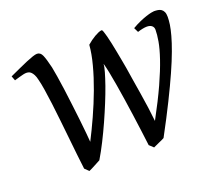

<svg xmlns="http://www.w3.org/2000/svg" viewBox="-88 -576 806 715"><g transform="rotate(-20 315.0 -218.5)"><path d="M624 -419.9Q624 -406.7 621.6 -389.6Q619.1 -372.6 612.5 -348.6Q606 -324.7 594.2 -292.7Q582.5 -260.7 563.7 -218.5Q544.9 -176.3 518.3 -122.6Q491.7 -68.8 455.1 -1Q450.7 1.5 445.1 4.2Q439.5 6.8 433.1 9.5Q426.8 12.2 420.9 15.1Q415 18.1 410.2 20L394 4.9Q390.6 -22.5 386.5 -54.4Q382.3 -86.4 377.7 -119.4Q373 -152.3 368.2 -184.8Q363.3 -217.3 358.4 -246.1Q353.5 -274.9 348.9 -298.3Q344.2 -321.8 339.8 -336.9Q339.4 -326.7 333.5 -305.9Q327.6 -285.2 317.9 -257.3Q308.1 -229.5 294.9 -197.3Q281.7 -165 266.6 -131.3Q251.5 -97.7 235.1 -65.2Q218.8 -32.7 202.1 -4.9Q197.8 -2.4 191.7 0.7Q185.5 3.9 178.7 7.6Q171.9 11.2 165.3 14.6Q158.7 18.1 153.8 20L138.2 4.9Q134.8 -22.5 131.1 -55.9Q127.4 -89.4 123.8 -124.8Q120.1 -160.2 116.2 -195.8Q112.3 -231.4 108.4 -263.2Q104.5 -294.9 100.3 -321Q96.2 -347.2 91.8 -363.8Q88.9 -377 84.7 -384.8Q80.6 -392.6 75.9 -397Q71.3 -401.4 66.4 -402.6Q61.5 -403.8 57.1 -403.8Q52.7 -403.8 44.9 -402.1Q37.1 -400.4 28.8 -397.9Q19.5 -395.5 8.8 -392.1L2 -410.2Q22.5 -419.4 41 -428Q59.6 -436.5 74.7 -442.9Q89.8 -449.2 101.3 -453.1Q112.8 -457 119.1 -457Q132.8 -457 139.6 -441.2Q146.5 -425.3 154.8 -390.1Q157.7 -376.5 161.6 -351.8Q165.5 -327.1 169.7 -296.9Q173.8 -266.6 177.7 -233.6Q181.6 -200.7 185.1 -170.9Q188.5 -141.1 190.7 -117.2Q192.9 -93.3 193.8 -81.1Q213.4 -119.1 233.9 -164.3Q254.4 -209.5 271.5 -255.4Q288.6 -301.3 300 -344.5Q311.5 -387.7 314 -421.9Q321.3 -428.2 329.8 -434.6Q338.4 -440.9 346.9 -445.8Q355.5 -450.7 363 -453.9Q370.6 -457 376 -457Q377.9 -457 380.9 -449Q383.8 -440.9 387.2 -427.7Q390.6 -414.6 394.3 -397.2Q397.9 -379.9 401.4 -361.8L408.2 -325.7Q411.6 -307.6 414.1 -293Q417.5 -270 422.1 -242.2Q426.8 -214.4 431.4 -185.1Q436 -155.8 440.2 -126.5Q444.3 -97.2 446.8 -71.8Q483.4 -139.2 506.6 -190.4Q529.8 -241.7 542.7 -280Q555.7 -318.4 560.3 -345Q564.9 -371.6 564.9 -390.1Q564.9 -400.4 557.9 -406.2Q550.8 -412.1 538.1 -412.1Q531.2 -412.1 521.5 -410.2Q511.7 -408.2 501 -404.8L492.2 -422.9Q508.8 -432.6 523.9 -439.2Q539.1 -445.8 551 -449.7Q563 -453.6 571.3 -455.3Q579.6 -457 583 -457Q591.3 -457 598.6 -455.8Q606 -454.6 611.6 -450.7Q617.2 -446.8 620.6 -439.5Q624 -432.1 624 -419.9Z"/></g></svg>

Font: Gentium Plus APac
Style: Italic
Weight: 400
Italic angle: -8°
Designer: J. Victor Gaultney, Annie Olsen, Iska Routamaa, Becca Hirsbrunner
Foundry: SIL International
Version: Version 5.000